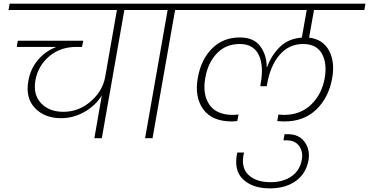

<svg xmlns="http://www.w3.org/2000/svg" viewBox="-20 -760 2030 1056"><path d="M27 -705 33 -740H821L814 -705H664L540 0H499L540 -235Q505 -179 444.5 -144.5Q384 -110 316 -110Q225 -110 172 -166Q119 -222 136 -315Q147 -380 187.5 -429Q228 -478 290 -502H72L78 -536H438L431 -502H400Q312 -502 251 -450.5Q190 -399 175 -320Q161 -239 206 -192Q251 -145 329 -145Q412 -145 477.5 -201Q543 -257 558 -334L623 -705Z M778 0 902 -705H751L757 -740H1100L1094 -705H943L819 0Z M1541 -92Q1527 -92 1505 -94L1511 -130Q1531 -128 1541 -128Q1632 -128 1691 -184.5Q1750 -241 1766 -331Q1780 -413 1750 -465.5Q1720 -518 1647 -518Q1570 -518 1518.5 -459Q1467 -400 1449 -297L1447 -286H1412L1413 -297Q1432 -398 1403 -458Q1374 -518 1299 -518Q1222 -518 1172.5 -466Q1123 -414 1109 -331Q1093 -241 1131.5 -184.5Q1170 -128 1262 -128Q1270 -128 1292 -130L1285 -94Q1265 -92 1256 -92Q1146 -92 1097.5 -159.5Q1049 -227 1068 -332Q1086 -434 1147 -494Q1208 -554 1299 -554Q1376 -554 1411.5 -505.5Q1447 -457 1447 -391H1449Q1472 -455 1519 -501.5Q1566 -548 1640 -553L1667 -705H1022L1028 -740H1990L1984 -705H1707L1680 -553Q1756 -544 1789.5 -482Q1823 -420 1807 -330Q1788 -223 1719 -157Q1650 -91 1541 -92Z M1464 276Q1369 276 1316.5 226Q1264 176 1285 79H1322Q1303 160 1345.5 201Q1388 242 1468 242Q1537 242 1583.5 209.5Q1630 177 1640 118Q1648 76 1626 44Q1604 12 1557 12H1539L1545 -22H1563Q1624 -22 1655 20Q1686 62 1677 120Q1664 194 1607.5 235Q1551 276 1464 276Z"/></svg>

Font: Poppins ExtraLight
Style: Italic
Weight: 275
Italic angle: -10°
Designer: Ninad Kale (Devanagari), Jonny Pinhorn (Latin)
Foundry: Indian Type Foundry
Version: Version 3.200;PS 1.000;hotconv 16.6.54;makeotf.lib2.5.65590